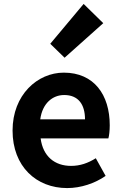

<svg xmlns="http://www.w3.org/2000/svg" viewBox="-20 -944 621 978"><path d="M322 14C392 14 463 -10 518 -48L468 -138C428 -113 388 -99 342 -99C259 -99 199 -147 187 -239H532C536 -252 539 -279 539 -306C539 -461 459 -574 305 -574C171 -574 44 -461 44 -279C44 -95 166 14 322 14ZM185 -336C196 -418 248 -460 307 -460C379 -460 413 -412 413 -336ZM309 -650 506 -826 406 -924 236 -721Z"/></svg>

Font: Noto Sans Mono CJK JP Bold
Style: Regular
Weight: 700
Designer: Ryoko NISHIZUKA (kana & ideographs); Paul D. Hunt (Latin, Greek & Cyrillic); Wenlong ZHANG (bopomofo); Sandoll Communica
Foundry: Adobe Systems Incorporated
Version: Version 1.004;PS 1.004;hotconv 1.0.82;makeotf.lib2.5.63406